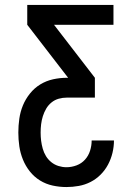

<svg xmlns="http://www.w3.org/2000/svg" viewBox="-20 -540 540 775"><path d="M248 215Q220 215 192.5 209Q165 203 141.5 188.5Q118 174 100.5 152Q83 130 72.5 104Q62 78 58 50.5Q54 23 54 -5Q54 -33 58 -61Q62 -89 72.5 -114.5Q83 -140 101 -162.5Q119 -185 143 -199.5Q167 -214 194.5 -220Q222 -226 250 -226H255L90 -440V-520H438V-440H198L363 -226V-146H250Q233 -146 217 -141.5Q201 -137 188 -126.5Q175 -116 166.5 -101.5Q158 -87 153 -71Q148 -55 146 -38.5Q144 -22 144 -5Q144 12 146 28Q148 44 152.5 60Q157 76 165.5 90Q174 104 187 114.5Q200 125 216 130Q232 135 248 135Q269 135 289 127.5Q309 120 323 104.5Q337 89 343.5 68.5Q350 48 350 27H440Q440 52 434 77Q428 102 416 124.5Q404 147 386 165Q368 183 345.5 194.5Q323 206 298 210.5Q273 215 248 215Z"/></svg>

Font: Iosevka Curly Medium
Style: Regular
Weight: 500
Monospace: yes
Designer: Belleve Invis
Foundry: Belleve Invis
Version: Version 22.1.2; ttfautohint (v1.8.4)